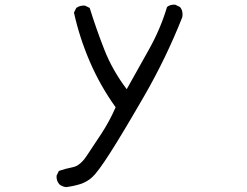

<svg xmlns="http://www.w3.org/2000/svg" viewBox="-20 -764 1040 810"><path d="M258.8 25.4Q242.2 23.4 230.5 13.7Q216.8 -2 218.8 -23.4L228.5 -43Q256.8 -52.7 287.1 -58.6Q317.4 -64.5 344.7 -105Q372.1 -145.5 407.2 -199.2Q442.4 -252.9 467.8 -311.5Q403.3 -401.4 359.4 -502.9Q315.4 -604.5 292 -710.9L301.8 -730.5Q317.4 -742.2 338.9 -740.2L358.4 -730.5Q385.7 -642.6 419.9 -555.2Q454.1 -467.8 514.6 -387.7Q561.5 -471.7 609.4 -557.1Q657.2 -642.6 684.6 -734.4Q698.2 -746.1 719.7 -744.1L739.3 -734.4Q753.9 -716.8 749 -691.4Q680.7 -518.6 586.9 -356.4Q493.2 -194.3 442.9 -116.2Q392.6 -38.1 369.6 -17.1Q346.7 3.9 318.4 12.7Q290 21.5 258.8 25.4Z"/></svg>

Font: NaikaiFont
Style: Regular
Weight: 400
Version: Version 1.67